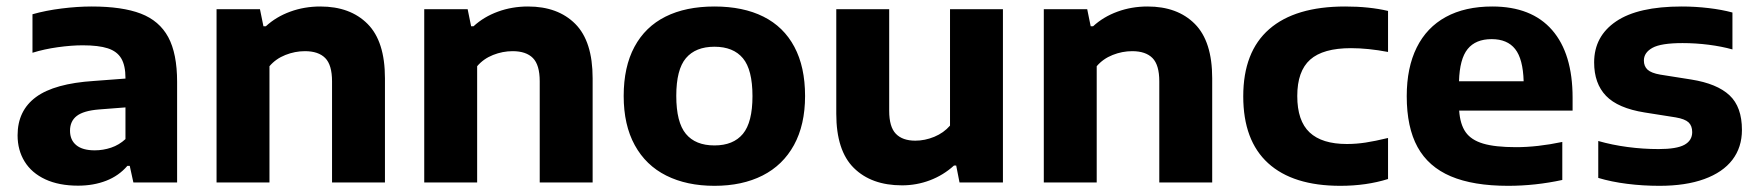

<svg xmlns="http://www.w3.org/2000/svg" viewBox="-20 -576 5548 606"><path d="M539 -317.5V0H401L389.5 -52.5H382Q355 -21 315 -5.5Q275 10 226.5 10Q166 10 123 -10Q80 -30 57.8 -66Q35.5 -102 35.5 -149Q35.5 -227 93.8 -269.8Q152 -312.5 276.5 -320.5L376 -328V-330Q376 -369 362.8 -391.5Q349.5 -414 320.2 -423.5Q291 -433 241 -433Q205.5 -433 162.5 -427Q119.5 -421 82.5 -409.5V-531Q124.5 -543 174.5 -549.2Q224.5 -555.5 269.5 -555.5Q366 -555.5 424.5 -533Q483 -510.5 511 -458.8Q539 -407 539 -317.5ZM376 -137V-237L292 -230.5Q243.5 -226.5 222.2 -210Q201 -193.5 201 -163.5Q201 -134 220.8 -117.8Q240.5 -101.5 279 -101.5Q305.5 -101.5 330.8 -110Q356 -118.5 376 -137Z M663.5 -547H800.5L811.5 -493H819Q851.5 -523 896 -539.2Q940.5 -555.5 991 -555.5Q1085.5 -555.5 1140.2 -500.5Q1195 -445.5 1195 -329V0H1028V-319.5Q1028 -371 1006.5 -392.8Q985 -414.5 942.5 -414.5Q911 -414.5 880.8 -402.5Q850.5 -390.5 830.5 -367V0H663.5Z M1319 -547H1456L1467 -493H1474.5Q1507 -523 1551.5 -539.2Q1596 -555.5 1646.5 -555.5Q1741 -555.5 1795.8 -500.5Q1850.5 -445.5 1850.5 -329V0H1683.5V-319.5Q1683.5 -371 1662 -392.8Q1640.5 -414.5 1598 -414.5Q1566.5 -414.5 1536.2 -402.5Q1506 -390.5 1486 -367V0H1319Z M1948.5 -273Q1948.5 -365 1982.5 -428.2Q2016.5 -491.5 2080.5 -523.5Q2144.5 -555.5 2235 -555.5Q2325.5 -555.5 2389.5 -523.5Q2453.5 -491.5 2487.2 -428.2Q2521 -365 2521 -273Q2521 -182 2486 -118.2Q2451 -54.5 2386.8 -22Q2322.5 10.5 2235 10.5Q2147.5 10.5 2083 -21.8Q2018.5 -54 1983.5 -117.8Q1948.5 -181.5 1948.5 -273ZM2355 -272.5Q2355 -356 2324.8 -392.2Q2294.5 -428.5 2235 -428.5Q2175.5 -428.5 2145 -392.5Q2114.5 -356.5 2114.5 -273.5Q2114.5 -190 2144.8 -153.5Q2175 -117 2235 -117Q2294.5 -117 2324.8 -153.5Q2355 -190 2355 -272.5Z M2619.5 -217V-547H2786.5V-226.5Q2786.5 -175.5 2807.5 -153.8Q2828.5 -132 2869 -132Q2899 -132 2928.8 -144.2Q2958.5 -156.5 2978.5 -179.5V-547H3145.5V0H3008.5L2998 -53.5H2991Q2957.5 -23 2915.2 -7Q2873 9 2827 9Q2730.5 9 2675 -45.8Q2619.5 -100.5 2619.5 -217Z M3274.5 -547H3411.5L3422.5 -493H3430Q3462.5 -523 3507 -539.2Q3551.5 -555.5 3602 -555.5Q3696.5 -555.5 3751.2 -500.5Q3806 -445.5 3806 -329V0H3639V-319.5Q3639 -371 3617.5 -392.8Q3596 -414.5 3553.5 -414.5Q3522 -414.5 3491.8 -402.5Q3461.5 -390.5 3441.5 -367V0H3274.5Z M3904 -272Q3904 -412.5 3986 -484Q4068 -555.5 4225.5 -555.5Q4301.5 -555.5 4361 -541.5V-412Q4298 -424 4244 -424Q4156 -424 4115.2 -387.8Q4074.5 -351.5 4074.5 -273Q4074.5 -194.5 4113.5 -158Q4152.5 -121.5 4231 -121.5Q4260.5 -121.5 4290 -126Q4319.5 -130.5 4361 -140.5V-11Q4292.5 10.5 4210.5 10.5Q4061 10.5 3982.5 -61Q3904 -132.5 3904 -272Z M4943.5 -227H4585.5Q4588.5 -183.5 4606 -158.8Q4623.5 -134 4661.2 -122.8Q4699 -111.5 4765 -111.5Q4832.5 -111.5 4911 -128V-8Q4825.5 10.5 4740 10.5Q4630 10.5 4559.2 -19.5Q4488.5 -49.5 4454.2 -111.8Q4420 -174 4420 -272.5Q4420 -362.5 4451.5 -426Q4483 -489.5 4543.5 -522.5Q4604 -555.5 4690 -555.5Q4814 -555.5 4878.8 -481.2Q4943.5 -407 4943.5 -267.5ZM4585 -319.5H4789Q4787 -390 4762.2 -421.2Q4737.5 -452.5 4688 -452.5Q4637.5 -452.5 4612.2 -421.2Q4587 -390 4585 -319.5Z M5024.5 -14.5V-131Q5068 -118.5 5117 -112Q5166 -105.5 5215 -105.5Q5272 -105.5 5296.5 -119Q5321 -132.5 5321 -159Q5321 -179 5309.5 -189.8Q5298 -200.5 5269 -205.5L5171 -221Q5086.5 -234.5 5049 -273.5Q5011.5 -312.5 5011.5 -379Q5011.5 -461.5 5080.8 -508.5Q5150 -555.5 5288 -555.5Q5330.5 -555.5 5372.8 -550.5Q5415 -545.5 5448 -536.5V-420Q5414 -429.5 5372.8 -434.8Q5331.5 -440 5290.5 -440Q5222.5 -440 5195.5 -425Q5168.5 -410 5168.5 -385Q5168.5 -367 5180 -356.2Q5191.5 -345.5 5220 -340.5L5318 -325Q5399.5 -312 5438.8 -275.2Q5478 -238.5 5478 -166Q5478 -111 5447.8 -71.5Q5417.5 -32 5359 -10.8Q5300.5 10.5 5217.5 10.5Q5165 10.5 5115.5 4.2Q5066 -2 5024.5 -14.5Z"/></svg>

Font: Encode Sans Semi Expanded
Style: Bold
Weight: 700
Width: 6
Designer: Multiple Designers
Foundry: Impallari Type
Version: Version 2.000